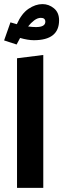

<svg xmlns="http://www.w3.org/2000/svg" viewBox="-29 -916 308 936"><path d="M54 0V-632L182 -648V0ZM259 -817Q259 -720 136 -720Q107 -720 69 -731L52 -699L-9 -719L22 -807L53 -798Q76 -850 110 -873Q144 -896 178 -896Q209 -896 234 -875.5Q259 -855 259 -817ZM192 -810Q192 -829 170 -829Q154 -829 137.5 -816.5Q121 -804 108 -787Q129 -784 146 -784Q192 -784 192 -810Z"/></svg>

Font: FiraGOUPP
Style: Bold
Weight: 700
Designer: bBox Type
Foundry: bBox Type GmbH
Version: Version 1.001